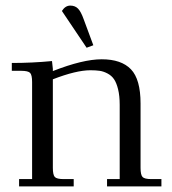

<svg xmlns="http://www.w3.org/2000/svg" viewBox="-20 -663 613 683"><path d="M22 -411.1V-439Q94.7 -439 165 -445.8L168 -418V-410.2Q274.9 -452.1 341.8 -452.1Q411.6 -452.1 445.8 -416.5Q480 -380.9 480 -294.9V-65.9Q480 -41 487.1 -33.4Q494.1 -25.9 519 -25.9H554.2V0H360.8V-25.9H405.8V-290Q405.8 -322.3 400.1 -345.2Q394.5 -368.2 385.7 -381.1Q377 -394 362.5 -401.6Q348.1 -409.2 334.5 -411.1Q320.8 -413.1 301.8 -413.1Q251 -413.1 168 -380.9V-65.9Q168 -41 175 -33.4Q182.1 -25.9 207 -25.9H242.2V0H47.9V-25.9H94.2V-371.1Q94.2 -396 87.2 -403.6Q80.1 -411.1 55.2 -411.1ZM200.2 -624Q212.4 -643.1 230 -643.1Q247.1 -643.1 257.6 -632.3Q268.1 -621.6 277.8 -594.2L312 -502L288.1 -493.2Z"/></svg>

Font: Dihjauti
Style: Regular
Weight: 400
Designer: T. Christopher White
Version: Version 3.0.0